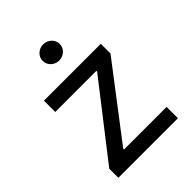

<svg xmlns="http://www.w3.org/2000/svg" viewBox="-213 -864 978 978"><g transform="rotate(-45 276.0 -375.5)"><path d="M61.5 0V-65.4L367.7 -459V-464.4H71.3V-545.9H481V-476.1L183.6 -86.9V-81.5H490.7V0ZM271 -635.3Q246.1 -635.3 228 -652.3Q210 -669.4 210 -693.4Q210 -717.8 228 -734.6Q246.1 -751.5 271 -751.5Q296.4 -751.5 314.5 -734.6Q332.5 -717.8 332.5 -693.4Q332.5 -669.4 314.5 -652.3Q296.4 -635.3 271 -635.3Z"/></g></svg>

Font: Adwaita Sans
Style: Regular
Weight: 400
Designer: Rasmus Andersson
Foundry: rsms
Version: Version 4.001;git-9221beed3